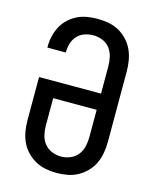

<svg xmlns="http://www.w3.org/2000/svg" viewBox="-113 -819 726 904"><g transform="rotate(15 250.0 -367.5)"><path d="M250 8Q223 8 196.5 3Q170 -2 146.5 -15Q123 -28 104 -48Q85 -68 74 -92Q63 -116 58.5 -143Q54 -170 54 -196V-407H356V-539Q356 -562 351 -585Q346 -608 332 -626.5Q318 -645 296 -654Q274 -663 251 -663Q230 -663 209 -656Q188 -649 173.5 -633.5Q159 -618 152.5 -597.5Q146 -577 146 -555V-551H56V-558Q56 -584 62 -608.5Q68 -633 80 -655.5Q92 -678 111 -695.5Q130 -713 152.5 -724Q175 -735 200.5 -739Q226 -743 251 -743Q278 -743 304.5 -738Q331 -733 354.5 -720Q378 -707 396.5 -687Q415 -667 426 -643Q437 -619 441.5 -592Q446 -565 446 -539V-196Q446 -170 441.5 -143Q437 -116 426 -92Q415 -68 396 -48Q377 -28 353.5 -15Q330 -2 303.5 3Q277 8 250 8ZM250 -72Q273 -72 295 -81Q317 -90 331.5 -108.5Q346 -127 351 -150Q356 -173 356 -196V-328H144V-196Q144 -173 149 -150Q154 -127 168.5 -108.5Q183 -90 205 -81Q227 -72 250 -72Z"/></g></svg>

Font: Iosevka Medium
Style: Regular
Weight: 500
Monospace: yes
Designer: Belleve Invis
Foundry: Belleve Invis
Version: Version 32.5.0; ttfautohint (v1.8.4)